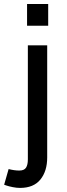

<svg xmlns="http://www.w3.org/2000/svg" viewBox="-58 -711 330 945"><path d="M75.2 -584.5V-691.4H179.2V-584.5ZM40.5 213.9Q23.9 213.9 4.4 210Q-15.1 206.1 -26.4 202.1L-37.6 198.2L-15.6 121.1Q12.7 128.4 37.1 128.4Q61 128.4 70.1 114.3Q79.1 100.1 79.1 73.7V-487.8H174.3V64Q174.3 131.3 140.9 172.6Q107.4 213.9 40.5 213.9Z"/></svg>

Font: HK Grotesk Medium
Style: Regular
Weight: 500
Designer: Alfredo Marco Pradil and Stefan Peev
Foundry: Hanken Design Co.
Version: Version 1.045;PS 001.045;hotconv 1.0.88;makeotf.lib2.5.64775